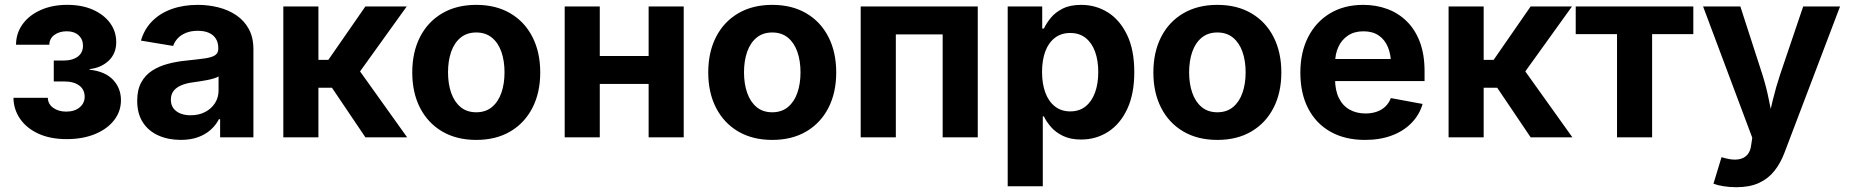

<svg xmlns="http://www.w3.org/2000/svg" viewBox="-20 -573 7712 801"><path d="M258 7.4Q189.3 7.4 139.7 -15.6Q90.2 -38.6 63.5 -77.7Q36.8 -116.8 36.1 -165.1H179.5Q180.1 -139.1 201.8 -123.3Q223.5 -107.4 256.1 -107.4Q291.2 -107.4 312.2 -125Q333.2 -142.6 333.2 -169.2Q333.2 -199.5 310.4 -216.3Q287.6 -233.2 247.3 -233.2H204.3V-320.5H247.3Q282.6 -320.5 304.4 -336.7Q326.2 -352.9 326.2 -382.5Q326.2 -408.8 308 -425.7Q289.7 -442.5 258.6 -442.5Q227.8 -442.5 207 -427.4Q186.2 -412.3 185.8 -386.3H46.8Q47.2 -434.7 74.5 -472.3Q101.8 -509.9 150.1 -531.3Q198.3 -552.8 260.8 -552.8Q321.9 -552.8 367.7 -532.4Q413.5 -512.1 439.2 -477Q464.9 -441.9 464.9 -397.2Q464.9 -349.4 433.3 -319.7Q401.7 -289.9 353.8 -284.8V-282.2Q418.7 -275.1 451.6 -240.1Q484.6 -205.1 484.6 -155.1Q484.6 -107.9 455.8 -71.2Q427 -34.4 376 -13.5Q325 7.4 258 7.4Z M734 10.6Q682 10.6 640.8 -7.8Q599.6 -26.1 576 -62.4Q552.4 -98.7 552.4 -152.6Q552.4 -198.5 569.2 -229.1Q585.9 -259.7 614.9 -278.4Q643.9 -297.1 680.9 -306.8Q717.8 -316.6 758.3 -320.4Q805.5 -325.2 834.5 -329.4Q863.6 -333.6 877.2 -342.5Q890.7 -351.5 890.7 -369.2V-371.6Q890.7 -394.9 880.8 -411.1Q870.9 -427.3 851.8 -435.9Q832.8 -444.5 805 -444.5Q777 -444.5 756 -436Q735 -427.4 721.6 -413.2Q708.3 -399 702.4 -381.3L568.1 -403.6Q581.9 -451.3 614.7 -484.5Q647.4 -517.7 696.1 -535.2Q744.7 -552.7 805.4 -552.7Q849.4 -552.7 890.9 -542.3Q932.4 -531.9 965.4 -509.7Q998.4 -487.6 1017.8 -452.4Q1037.2 -417.2 1037.2 -367.5V0H898.3V-75.8H893.5Q880.2 -50.4 858.3 -31Q836.3 -11.5 805.4 -0.4Q774.6 10.6 734 10.6ZM775.2 -92.1Q809.8 -92.1 836 -105.9Q862.2 -119.6 877 -143Q891.8 -166.4 891.8 -195.2V-254.2Q885.1 -249.7 872.1 -245.8Q859 -241.8 842.9 -238.7Q826.8 -235.6 811.2 -233.3Q795.5 -231 783.3 -229.3Q756.4 -225.7 735.9 -216.9Q715.4 -208.2 704.1 -193.6Q692.8 -179 692.8 -156.9Q692.8 -135.7 703.5 -121.3Q714.2 -106.9 732.7 -99.5Q751.2 -92.1 775.2 -92.1Z M1162 0V-545.9H1308.4V-323.3H1349.9L1504.2 -545.9H1676.7L1482.1 -275.1L1678.6 0H1504.5L1364.9 -206.9H1308.4V0Z M1966.9 10.7Q1884.7 10.7 1824.7 -24.6Q1764.7 -59.9 1732.3 -123.3Q1699.9 -186.6 1699.9 -270.6Q1699.9 -355.2 1732.3 -418.7Q1764.7 -482.2 1824.7 -517.4Q1884.7 -552.7 1966.9 -552.7Q2049.2 -552.7 2109.1 -517.4Q2168.9 -482.2 2201.3 -418.7Q2233.8 -355.2 2233.8 -270.6Q2233.8 -186.6 2201.3 -123.3Q2168.9 -59.9 2109.1 -24.6Q2049.2 10.7 1966.9 10.7ZM1966.9 -104.6Q2005.9 -104.6 2032.2 -126.3Q2058.5 -148.1 2071.7 -185.8Q2084.8 -223.5 2084.8 -271.1Q2084.8 -319.2 2071.7 -356.8Q2058.5 -394.3 2032.2 -415.9Q2005.9 -437.5 1966.9 -437.5Q1927.7 -437.5 1901.5 -415.9Q1875.3 -394.3 1862.2 -356.9Q1849.1 -319.5 1849.1 -271.1Q1849.1 -223.5 1862.2 -185.8Q1875.3 -148.1 1901.5 -126.3Q1927.7 -104.6 1966.9 -104.6Z M2726.6 -339.3V-222.9H2441.2V-339.3ZM2482.2 -545.9V0H2335.8V-545.9ZM2832.4 -545.9V0H2686V-545.9Z M3201.7 10.7Q3119.6 10.7 3059.6 -24.6Q2999.6 -59.9 2967.2 -123.3Q2934.7 -186.6 2934.7 -270.6Q2934.7 -355.2 2967.2 -418.7Q2999.6 -482.2 3059.6 -517.4Q3119.6 -552.7 3201.7 -552.7Q3284.1 -552.7 3343.9 -517.4Q3403.8 -482.2 3436.2 -418.7Q3468.6 -355.2 3468.6 -270.6Q3468.6 -186.6 3436.2 -123.3Q3403.8 -59.9 3343.9 -24.6Q3284.1 10.7 3201.7 10.7ZM3201.7 -104.6Q3240.8 -104.6 3267.1 -126.3Q3293.4 -148.1 3306.5 -185.8Q3319.6 -223.5 3319.6 -271.1Q3319.6 -319.2 3306.5 -356.8Q3293.4 -394.3 3267.1 -415.9Q3240.8 -437.5 3201.7 -437.5Q3162.6 -437.5 3136.4 -415.9Q3110.2 -394.3 3097.1 -356.9Q3083.9 -319.5 3083.9 -271.1Q3083.9 -223.5 3097.1 -185.8Q3110.2 -148.1 3136.4 -126.3Q3162.6 -104.6 3201.7 -104.6Z M4059.1 -545.9V0H3912.7V-429.5H3717.3V0H3570.7V-545.9Z M4184 204.1V-545.9H4328V-454H4335.1Q4345.2 -475.8 4363.9 -498.7Q4382.6 -521.5 4413.5 -537.1Q4444.3 -552.7 4490.7 -552.7Q4551.4 -552.7 4601.6 -521.5Q4651.7 -490.2 4681.9 -427.7Q4712.1 -365.3 4712.1 -272Q4712.1 -181.1 4682.8 -118.5Q4653.5 -55.8 4603.2 -23.3Q4552.9 9.1 4489.9 9.1Q4445.5 9.1 4414.7 -6Q4383.8 -21 4364.6 -43.2Q4345.4 -65.4 4335.1 -87.4H4330.4V204.1ZM4444.8 -108.3Q4483.1 -108.3 4509.1 -129.3Q4535.1 -150.3 4548.5 -187.4Q4561.8 -224.6 4561.8 -272.5Q4561.8 -320.4 4548.6 -357.1Q4535.3 -393.8 4509.3 -414.6Q4483.3 -435.4 4444.8 -435.4Q4407.1 -435.4 4380.9 -415.2Q4354.6 -395.1 4340.9 -358.7Q4327.3 -322.2 4327.3 -272.5Q4327.3 -223.3 4341.1 -186.4Q4354.8 -149.5 4381.2 -128.9Q4407.6 -108.3 4444.8 -108.3Z M5058.7 10.7Q4976.5 10.7 4916.5 -24.6Q4856.5 -59.9 4824.1 -123.3Q4791.7 -186.6 4791.7 -270.6Q4791.7 -355.2 4824.1 -418.7Q4856.5 -482.2 4916.5 -517.4Q4976.5 -552.7 5058.7 -552.7Q5141 -552.7 5200.8 -517.4Q5260.7 -482.2 5293.1 -418.7Q5325.6 -355.2 5325.6 -270.6Q5325.6 -186.6 5293.1 -123.3Q5260.7 -59.9 5200.8 -24.6Q5141 10.7 5058.7 10.7ZM5058.7 -104.6Q5097.7 -104.6 5124 -126.3Q5150.3 -148.1 5163.4 -185.8Q5176.6 -223.5 5176.6 -271.1Q5176.6 -319.2 5163.4 -356.8Q5150.3 -394.3 5124 -415.9Q5097.7 -437.5 5058.7 -437.5Q5019.5 -437.5 4993.3 -415.9Q4967.1 -394.3 4954 -356.9Q4940.9 -319.5 4940.9 -271.1Q4940.9 -223.5 4954 -185.8Q4967.1 -148.1 4993.3 -126.3Q5019.5 -104.6 5058.7 -104.6Z M5674.5 10.7Q5590.9 10.7 5530.4 -23.6Q5469.9 -57.8 5437.4 -120.8Q5404.9 -183.8 5404.9 -270.1Q5404.9 -354.4 5437.2 -418Q5469.4 -481.5 5528.4 -517.1Q5587.4 -552.7 5667.2 -552.7Q5720.6 -552.7 5767.1 -535.7Q5813.5 -518.7 5848.6 -484.3Q5883.7 -449.9 5903.4 -398Q5923.1 -346 5923.1 -275.8V-234.7H5465V-326.9H5851.8L5783.3 -302.2Q5783.3 -344.8 5770.3 -376.3Q5757.3 -407.7 5731.7 -425.1Q5706.2 -442.4 5668.2 -442.4Q5630.2 -442.4 5603.8 -424.9Q5577.3 -407.3 5563.5 -377.2Q5549.7 -347.1 5549.7 -308.7V-243.8Q5549.7 -196.4 5565.6 -164.2Q5581.4 -132 5610.2 -115.8Q5638.9 -99.6 5676.8 -99.6Q5702.5 -99.6 5723.4 -106.9Q5744.4 -114.2 5759.5 -128.5Q5774.6 -142.9 5782.5 -163.8L5914.9 -139.3Q5901.7 -94.1 5869 -60.4Q5836.4 -26.6 5787.2 -8Q5738 10.7 5674.5 10.7Z M6023.3 0V-545.9H6169.7V-323.3H6211.3L6365.5 -545.9H6538L6343.4 -275.1L6539.9 0H6365.8L6226.2 -206.9H6169.7V0Z M6726 0V-430.6H6553.7V-545.9H7044.3V-430.6H6872.4V0Z M7128.4 193.3 7162 82.8 7179.9 87.6Q7209.7 95.3 7232.5 91.8Q7255.2 88.4 7269.1 73.3Q7283 58.1 7285.9 30.9L7290.2 1.6L7085.1 -545.9H7240.6L7332.3 -262.5Q7349.3 -208.8 7359.8 -155.2Q7370.2 -101.6 7383.6 -43.1H7349.5Q7362.9 -101.6 7375.9 -155.6Q7389 -209.6 7406.6 -262.5L7502.6 -545.9H7656.4L7424.5 64.4Q7407.9 108.4 7382 140.7Q7356 173 7317.5 190.5Q7278.9 208 7224 208Q7195 208 7169.5 203.8Q7144 199.6 7128.4 193.3Z"/></svg>

Font: Adwaita Sans
Style: Regular
Weight: 400
Designer: Rasmus Andersson
Foundry: rsms
Version: Version 4.001;git-9221beed3